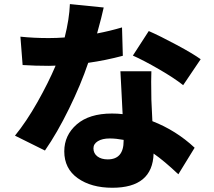

<svg xmlns="http://www.w3.org/2000/svg" viewBox="-20 -845 1040 932"><path d="M954.1 -557.6 869.1 -431.6Q826.2 -465.8 752 -508.8Q677.7 -551.8 625 -575.2L702.1 -694.3Q757.8 -669.9 836.9 -627.4Q916 -585 954.1 -557.6ZM572.3 -711.9 576.2 -574.2Q492.2 -551.8 408.2 -540Q373 -435.5 315.4 -317.9Q257.8 -200.2 198.2 -114.3L52.7 -186.5Q108.4 -254.9 161.6 -349.1Q214.8 -443.4 250 -526.4Q239.3 -525.4 217.8 -525.4Q151.4 -525.4 89.8 -529.3L79.1 -667Q143.6 -660.2 216.8 -660.2Q253.9 -660.2 293.9 -663.1Q316.4 -752 319.3 -825.2L483.4 -808.6Q474.6 -766.6 451.2 -682.6Q512.7 -694.3 572.3 -711.9ZM580.1 -161.1V-166Q543 -172.9 512.7 -172.9Q476.6 -172.9 455.1 -159.7Q433.6 -146.5 433.6 -125Q433.6 -100.6 452.6 -85.9Q471.7 -71.3 502.9 -71.3Q580.1 -71.3 580.1 -161.1ZM564.5 -499H714.8Q712.9 -467.8 714.8 -360.4Q714.8 -352.5 719.7 -256.8Q835 -211.9 924.8 -127.9L845.7 1Q776.4 -64.5 725.6 -99.6Q720.7 66.4 525.4 66.4Q422.9 66.4 357.4 20Q292 -26.4 292 -110.4Q292 -188.5 352.5 -241.2Q413.1 -293.9 523.4 -293.9Q550.8 -293.9 575.2 -291Q573.2 -332 569.3 -407.7Q565.4 -483.4 564.5 -499Z"/></svg>

Font: Gen Shin Gothic Monospace Heavy
Style: Bold
Weight: 800
Designer: [Source Han Sans]
Ryoko NISHIZUKA  (kana & ideographs); Paul D. Hunt (Latin, Greek & Cyrillic); Wenlong ZHANG  (bopomofo
Version: Version 1.002.20150607